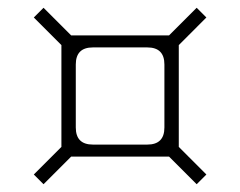

<svg xmlns="http://www.w3.org/2000/svg" viewBox="-20 -597 618 494"><path d="M67 -148 138 -219V-481L67 -552L92 -577L163 -506H415L486 -577L511 -552L440 -481V-219L511 -148L486 -123L415 -194H163L92 -123ZM175 -269Q175 -225 219 -225H359Q403 -225 403 -269V-431Q403 -475 359 -475H219Q175 -475 175 -431Z"/></svg>

Font: Oxanium ExtraLight ExtraLight
Style: Regular
Weight: 250
Version: Version 2.000